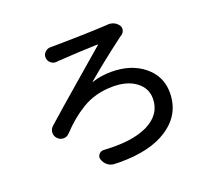

<svg xmlns="http://www.w3.org/2000/svg" viewBox="-131 -919 1261 1137"><g transform="rotate(-20 500.0 -350.5)"><path d="M291 -641.6Q288.1 -641.6 286.1 -641.6Q268.6 -641.6 254.9 -653.3Q238.3 -668 238.3 -689.5Q238.3 -708 252.4 -721.7Q266.6 -735.4 285.2 -735.4Q286.1 -735.4 287.1 -735.4Q297.9 -735.4 307.6 -735.4Q350.6 -735.4 465.8 -738.3Q581.1 -741.2 626 -744.1Q634.8 -744.1 643.6 -745.1Q649.4 -746.1 655.3 -746.1Q693.4 -746.1 715.8 -717.8Q724.6 -707 724.6 -694.3Q724.6 -690.4 723.6 -686.5Q720.7 -669.9 706.1 -659.2Q696.3 -653.3 695.3 -652.3Q546.9 -540 452.1 -459Q451.2 -458 452.1 -457Q453.1 -456.1 454.1 -457Q507.8 -475.6 574.2 -475.6Q699.2 -475.6 779.3 -410.2Q859.4 -344.7 859.4 -242.2Q859.4 -103.5 740.2 -26.4Q632.8 44.9 442.4 44.9Q424.8 44.9 406.2 43.9Q381.8 43 363.3 27.8Q344.7 12.7 337.9 -9.8Q335.9 -15.6 335.9 -20.5Q335.9 -32.2 344.7 -43Q355.5 -55.7 373 -55.7Q374 -55.7 376 -55.7Q411.1 -53.7 443.4 -53.7Q570.3 -53.7 651.4 -92.8Q752.9 -143.6 752.9 -243.2Q752.9 -308.6 698.2 -349.6Q643.6 -390.6 553.7 -390.6Q498 -390.6 448.7 -377.4Q399.4 -364.3 357.4 -338.4Q315.4 -312.5 282.7 -285.2Q250 -257.8 212.9 -218.8Q197.3 -202.1 175.8 -202.1Q154.3 -202.1 138.7 -217.8Q124 -233.4 124 -253.9Q124 -277.3 141.6 -293Q218.8 -362.3 375 -496.6Q531.2 -630.9 554.7 -651.4Q555.7 -652.3 555.2 -654.3Q554.7 -656.2 552.7 -655.3Q424.8 -651.4 313.5 -643.6Q302.7 -643.6 291 -641.6Z"/></g></svg>

Font: Gen Jyuu Gothic Medium
Style: Regular
Weight: 500
Designer: [Source Han Sans]
Ryoko NISHIZUKA  (kana & ideographs); Paul D. Hunt (Latin, Greek & Cyrillic); Wenlong ZHANG  (bopomofo
Version: Version 1.002.20150607